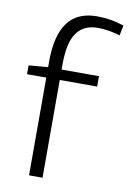

<svg xmlns="http://www.w3.org/2000/svg" viewBox="-85 -803 576 855"><g transform="rotate(10 203.0 -375.0)"><path d="M108 0V-442H21V-482L108 -489V-512Q108 -596 128.5 -648.5Q149 -701 188 -725.5Q227 -750 284 -750Q314 -750 343 -745.5Q372 -741 406 -730L397 -684Q370 -692 345 -696Q320 -700 296 -700Q233 -700 201 -656Q169 -612 169 -511V-489H338V-442H169V0Z"/></g></svg>

Font: Georama ExtraCondensed Thin Light
Style: Regular
Weight: 300
Version: Version 1.001